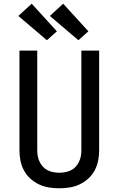

<svg xmlns="http://www.w3.org/2000/svg" viewBox="-20 -1008 640 1036"><path d="M300 8Q272 8 244 3.5Q216 -1 190.5 -13Q165 -25 144 -44Q123 -63 109.5 -88Q96 -113 90.5 -140.5Q85 -168 85 -196V-735H181V-196Q181 -180 184 -164.5Q187 -149 194 -134.5Q201 -120 212 -108Q223 -96 237.5 -89Q252 -82 268 -79Q284 -76 300 -76Q316 -76 332 -79Q348 -82 362.5 -89Q377 -96 388 -108Q399 -120 406 -134.5Q413 -149 416 -164.5Q419 -180 419 -196V-735H515V-196Q515 -168 509.5 -140.5Q504 -113 490.5 -88Q477 -63 456 -44Q435 -25 409.5 -13Q384 -1 356 3.5Q328 8 300 8ZM403 -791 249 -922 321 -988 457 -839ZM233 -791 79 -922 151 -988 287 -839Z"/></svg>

Font: Zed Mono Medium Extended
Style: Regular
Weight: 500
Width: 7
Monospace: yes
Designer: Belleve Invis
Foundry: Belleve Invis
Version: Version 1.0.0; ttfautohint (v1.8.4)